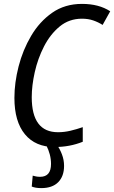

<svg xmlns="http://www.w3.org/2000/svg" viewBox="-20 -745 586 986"><path d="M261 10Q338 10 405 -17V-92Q373 -81 341.5 -73.5Q310 -66 278 -66Q143 -66 143 -246Q143 -305 158.5 -374.5Q174 -444 206 -506.5Q238 -569 286.5 -609Q335 -649 401 -649Q433 -649 459 -640Q485 -631 507 -617L546 -687Q488 -725 401 -725Q313 -725 248 -679.5Q183 -634 140 -561Q97 -488 75.5 -404Q54 -320 54 -242Q54 -121 108 -55.5Q162 10 261 10ZM192 221Q249 221 279 190.5Q309 160 309 107Q309 76 298 47.5Q287 19 273 0H217Q242 48 242 97Q242 163 186 163Q174 163 164.5 161Q155 159 148 157L143 213Q162 221 192 221Z"/></svg>

Font: Noto Sans UI SemiCondensed
Style: Italic
Weight: 400
Width: 4
Italic angle: -12°
Designer: Monotype Design Team
Foundry: Monotype Imaging Inc.
Version: Version 1.901